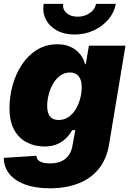

<svg xmlns="http://www.w3.org/2000/svg" viewBox="-25 -785 690 1020"><path d="M240.2 215.3Q161.6 215.3 106.9 194.6Q52.2 173.8 23.7 137.5Q-4.9 101.1 -4.9 53.7L168.9 42.5Q169.4 57.1 178.2 65.9Q187 74.7 202.9 78.9Q218.8 83 240.7 83Q292 83 321.8 58.8Q351.6 34.7 359.4 -8.8L375 -93.8H358.4Q343.3 -66.4 322 -46.9Q300.8 -27.3 273.4 -17.1Q246.1 -6.8 211.4 -6.8Q158.7 -6.8 116.5 -29.1Q74.2 -51.3 49.8 -96.4Q25.4 -141.6 25.4 -210.9Q25.4 -272.5 42.2 -332.8Q59.1 -393.1 91.6 -442.1Q124 -491.2 171.6 -520.5Q219.2 -549.8 280.3 -549.8Q312 -549.8 336.9 -541Q361.8 -532.2 380.1 -517.3Q398.4 -502.4 410.2 -483.6Q421.9 -464.8 426.8 -443.8H430.7L447.3 -542.5H641.6L554.2 -16.1Q541 61.5 498.8 113Q456.5 164.6 390.4 189.9Q324.2 215.3 240.2 215.3ZM285.6 -147.5Q316.4 -147.5 339.6 -163.8Q362.8 -180.2 378.2 -206.3Q393.6 -232.4 401.4 -262.9Q409.2 -293.5 409.2 -321.8Q409.2 -359.4 393.3 -379.6Q377.4 -399.9 347.2 -399.9Q317.4 -399.9 294.4 -382.8Q271.5 -365.7 256.1 -338.9Q240.7 -312 233.2 -281Q225.6 -250 225.6 -221.7Q225.6 -185.1 240.7 -166.3Q255.9 -147.5 285.6 -147.5ZM371.1 -601.6Q316.4 -601.6 276.9 -623.3Q237.3 -645 218.5 -682.1Q199.7 -719.2 207 -764.6H311Q306.2 -735.8 328.1 -716.1Q350.1 -696.3 387.2 -696.3Q411.6 -696.3 432.9 -705.3Q454.1 -714.4 468 -729.7Q481.9 -745.1 484.9 -764.6H589.8Q582.5 -719.2 551 -682.1Q519.5 -645 472.7 -623.3Q425.8 -601.6 371.1 -601.6Z"/></svg>

Font: Inter 16pt Black
Style: Italic
Weight: 900
Italic angle: -9.3988°
Version: Version 4.001;git-66647c0bb